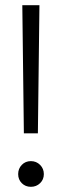

<svg xmlns="http://www.w3.org/2000/svg" viewBox="-20 -720 239 740"><path d="M72 -206 66 -700H132L126 -206ZM99 0Q78 0 64 -14Q50 -28 50 -49Q50 -70 64 -84.5Q78 -99 99 -99Q120 -99 134.5 -84.5Q149 -70 149 -49Q149 -28 134.5 -14Q120 0 99 0Z"/></svg>

Font: Akshar Light Light
Style: Regular
Weight: 300
Version: Version 1.100